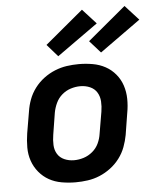

<svg xmlns="http://www.w3.org/2000/svg" viewBox="-55 -821 719 876"><g transform="rotate(-5 305.0 -383.0)"><path d="M256 8Q224 8 192.5 2.5Q161 -3 135 -17.5Q109 -32 89.5 -55.5Q70 -79 60 -108Q50 -137 50 -169Q50 -201 55 -233L72 -333Q76 -360 86 -387Q96 -414 114 -438Q132 -462 156 -480Q180 -498 207 -509Q234 -520 261.5 -524Q289 -528 317 -528Q349 -528 380.5 -522.5Q412 -517 438.5 -502.5Q465 -488 484.5 -464.5Q504 -441 513.5 -412Q523 -383 523.5 -351Q524 -319 518 -287L502 -187Q497 -160 487 -133Q477 -106 459 -82Q441 -58 417 -40Q393 -22 366.5 -11Q340 0 312 4Q284 8 256 8ZM258 -93Q280 -93 302 -100Q324 -107 342.5 -122.5Q361 -138 371 -159.5Q381 -181 384 -203L401 -303Q405 -327 403.5 -350Q402 -373 391 -391Q380 -409 359.5 -418Q339 -427 315 -427Q293 -427 271 -420Q249 -413 231 -397.5Q213 -382 203 -360.5Q193 -339 189 -317L173 -217Q169 -193 170 -170Q171 -147 182 -129Q193 -111 213.5 -102Q234 -93 258 -93ZM423 -572 373 -628 548 -774 610 -706ZM227 -572 178 -628 353 -774 415 -706Z"/></g></svg>

Font: Iosevka Aile
Style: Bold Italic
Weight: 700
Italic angle: -9°
Designer: Belleve Invis
Foundry: Belleve Invis
Version: Version 28.0.1; ttfautohint (v1.8.4)